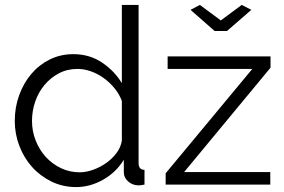

<svg xmlns="http://www.w3.org/2000/svg" viewBox="-20 -750 1153 780"><path d="M792 -730 877 -667 962 -730 1001 -710 902 -624H852L754 -710ZM653 -46 1005 -470H661V-521H1079V-475L728 -51H1078V0H653ZM289 10Q235 10 189 -12.5Q143 -35 110 -72Q77 -109 58.5 -157.5Q40 -206 40 -259Q40 -314 58 -363.5Q76 -413 107.5 -450Q139 -487 182.5 -508.5Q226 -530 278 -530Q344 -530 395 -495.5Q446 -461 475 -412V-730H543V-88Q543 -60 567 -60V0Q552 3 543 3Q519 3 501 -12.5Q483 -28 483 -50V-101Q452 -50 399 -20Q346 10 289 10ZM304 -50Q329 -50 357.5 -60Q386 -70 411 -87.5Q436 -105 453.5 -128.5Q471 -152 475 -179V-340Q465 -367 446 -390.5Q427 -414 402.5 -432Q378 -450 350 -460Q322 -470 295 -470Q253 -470 219 -452Q185 -434 160.5 -404.5Q136 -375 123 -337Q110 -299 110 -259Q110 -217 125 -179Q140 -141 166 -112.5Q192 -84 227.5 -67Q263 -50 304 -50Z"/></svg>

Font: IngvarSans
Style: Regular
Weight: 400
Version: Version 1.000